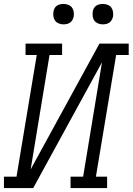

<svg xmlns="http://www.w3.org/2000/svg" viewBox="-33 -957 675 977"><path d="M-13 0V-58H51L154 -677H97V-735H283V-677H219L123 -95L473 -735H622V-677H558L455 -58H512V0H326V-58H390L486 -640L136 0ZM490 -833Q478 -833 466.5 -837.5Q455 -842 448 -851Q441 -860 439 -872.5Q437 -885 439 -898Q440 -906 444.5 -914.5Q449 -923 456.5 -928Q464 -933 473 -935Q482 -937 490 -937Q503 -937 514.5 -932.5Q526 -928 533 -919Q540 -910 542 -897.5Q544 -885 542 -872Q540 -864 535.5 -855.5Q531 -847 523.5 -842Q516 -837 507.5 -835Q499 -833 490 -833ZM290 -833Q278 -833 266.5 -837.5Q255 -842 248 -851Q241 -860 239 -872.5Q237 -885 239 -898Q240 -906 244.5 -914.5Q249 -923 256.5 -928Q264 -933 273 -935Q282 -937 290 -937Q303 -937 314.5 -932.5Q326 -928 333 -919Q340 -910 342 -897.5Q344 -885 342 -872Q340 -864 335.5 -855.5Q331 -847 323.5 -842Q316 -837 307.5 -835Q299 -833 290 -833Z"/></svg>

Font: Iosevka Curly Slab LtExObl
Style: Regular
Weight: 300
Width: 7
Italic angle: -9°
Monospace: yes
Designer: Belleve Invis
Foundry: Belleve Invis
Version: Version 11.1.0; ttfautohint (v1.8.3)